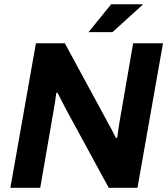

<svg xmlns="http://www.w3.org/2000/svg" viewBox="-20 -892 794 912"><path d="M29.3 0 150.6 -686.4H288L488.3 -317Q497.3 -301.6 509.7 -277.7Q522.1 -253.8 531 -236.1L536.8 -237.4Q538.8 -254.2 541.7 -274Q544.6 -293.8 546.8 -307.1L612.4 -686.4H754.2L633 0H496.5L299.2 -362.6Q290.2 -378.9 276.7 -405.6Q263.1 -432.2 253.3 -451.3L247.5 -451.1Q245.5 -433 241.6 -408.7Q237.7 -384.4 235 -369L171.1 0ZM400.6 -739.5 508 -871.7H656.5L656.7 -868.5L514.4 -739.5Z"/></svg>

Font: Archivo Variable SemiBold
Style: Italic
Weight: 600
Italic angle: -10°
Designer: Hector Gatti
Foundry: Omnibus-Type
Version: Version 2.001